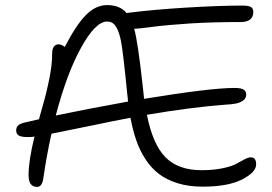

<svg xmlns="http://www.w3.org/2000/svg" viewBox="-20 -753 1072 758"><path d="M126 -15.1Q92.8 -15.1 92.8 -62Q92.8 -119.1 116.2 -213.9Q106.4 -211.9 89.8 -211.9Q64.9 -211.9 54.4 -217.8Q43.9 -223.6 43.9 -238.8Q43.9 -250 50.8 -257.1Q57.6 -264.2 76.2 -269Q89.4 -272 133.8 -282.2Q134.8 -285.2 141.1 -308.3Q147.5 -331.5 148.9 -336.2Q150.4 -340.8 156 -361.8Q161.6 -382.8 163.1 -389.6Q164.6 -396.5 168.9 -415Q173.3 -433.6 174.8 -442.4Q176.3 -451.2 179.2 -467Q182.1 -482.9 183.1 -493.7Q184.1 -504.4 185.1 -517.8Q186 -531.2 186 -543Q186 -559.1 192.6 -568.6Q199.2 -578.1 210.9 -578.1Q222.2 -578.1 235.8 -567.9Q280.3 -654.3 319.1 -693.6Q357.9 -732.9 402.8 -732.9Q454.1 -732.9 480 -701.2L482.9 -702.1Q586.9 -715.3 717 -723.1Q847.2 -731 937 -731Q961.9 -731 970.9 -725.1Q980 -719.2 980 -706.1Q980 -666 930.2 -666Q815.9 -666 727.1 -660.2Q638.2 -654.3 581.5 -647Q524.9 -639.6 509.8 -639.2Q524.4 -588.4 543.9 -409.2Q544.9 -401.4 546.4 -386Q547.9 -370.6 548.8 -362.8Q811 -405.8 905.8 -405.8Q931.6 -405.8 941.9 -399.2Q952.1 -392.6 952.1 -379.9Q952.1 -365.7 940.9 -356.9Q929.7 -348.1 912.6 -344.5Q895.5 -340.8 870.1 -339.8Q734.4 -329.6 560.1 -299.8Q582.5 -184.6 632.6 -132.8Q682.6 -81.1 775.9 -81.1Q823.2 -81.1 859.6 -88.9Q896 -96.7 913.1 -106.4Q930.2 -116.2 945.3 -124Q960.4 -131.8 970.2 -131.8Q991.2 -131.8 991.2 -104Q991.2 -72.8 935.5 -44.4Q879.9 -16.1 779.8 -16.1Q725.1 -16.1 681.6 -29.5Q638.2 -43 607.7 -66.2Q577.1 -89.4 554.4 -124.3Q531.7 -159.2 518.1 -198.7Q504.4 -238.3 495.1 -288.1Q433.1 -276.4 327.4 -254.4Q221.7 -232.4 183.1 -225.1Q162.6 -131.3 150.9 -47.9Q146 -15.1 126 -15.1ZM402.8 -668Q357.4 -668 300.8 -566.2Q244.1 -464.4 200.2 -296.9Q313 -320.8 485.8 -352.1Q483.9 -364.7 481.9 -386.2Q465.8 -551.8 457 -593.8Q444.8 -652.8 420.4 -664.6Q412.6 -668 402.8 -668Z"/></svg>

Font: Shantell Sans Irregular Bouncy
Style: Regular
Weight: 300
Designer: Stephen Nixon, Anya Danilova, Shantell Martin
Foundry: Arrow Type
Version: Version 1.006;[9816181b4]